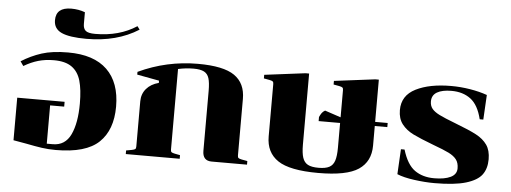

<svg xmlns="http://www.w3.org/2000/svg" viewBox="-52 -958 2962 1114"><g transform="rotate(5 1429.0 -400.5)"><path d="M303 12Q260 12 221.5 6.5Q183 1 128 -10Q68 -21 54 -23V-271H330V-243H248V-20H283Q355 -20 387 -87.5Q419 -155 419 -269Q419 -350 404 -401.5Q389 -453 351.5 -479.5Q314 -506 248 -506Q198 -506 156.5 -494Q115 -482 73 -457L55 -483Q110 -518 172 -538Q234 -558 326 -558Q476 -558 553 -483.5Q630 -409 630 -269Q630 -133 554 -60.5Q478 12 303 12Z M727 -726Q601 -646 424 -646Q325 -646 279 -667Q233 -688 233 -738Q233 -813 322 -813Q365 -813 402 -799V-731Q402 -704 416.5 -691.5Q431 -679 472 -679Q612 -679 713 -745Z M1157 -58V-407Q1157 -455 1149 -480.5Q1141 -506 1120 -517Q1099 -528 1059 -528Q1014 -528 969 -518V-49Q969 -38 973.5 -34Q978 -30 993 -27L1024 -21V0H710V-21L743 -27Q758 -30 762.5 -34Q767 -38 767 -49V-312Q767 -355 793 -385.5Q819 -416 865 -428V-441L736 -465V-481Q900 -558 1082 -558Q1231 -558 1295 -513.5Q1359 -469 1359 -378V-49Q1359 -38 1363.5 -34Q1368 -30 1383 -27L1416 -21V0H1210Q1157 0 1157 -58Z M1840 -352 1933 -321V-479Q1933 -490 1928.5 -494Q1924 -498 1909 -501L1876 -507V-528L2114 -558H2135V-312H2208V-288H2135V-174Q2135 -81 2066 -34.5Q1997 12 1831 12Q1665 12 1596 -34.5Q1527 -81 1527 -174V-479Q1527 -490 1522.5 -494Q1518 -498 1503 -501L1470 -507V-528L1708 -558H1729V-144Q1729 -95 1738 -68Q1747 -41 1768.5 -29.5Q1790 -18 1831 -18Q1871 -18 1893 -29.5Q1915 -41 1924 -68Q1933 -95 1933 -144V-288H1808V-312Q1815 -327 1821.5 -336Q1828 -345 1840 -352Z M2635 -85Q2635 -117 2620 -136.5Q2605 -156 2575 -171Q2545 -186 2482 -209Q2405 -238 2363.5 -258.5Q2322 -279 2297 -311Q2272 -343 2272 -393Q2272 -478 2351.5 -518Q2431 -558 2557 -558Q2612 -558 2667 -549Q2722 -540 2767 -524L2759 -380H2738Q2718 -462 2673 -496Q2628 -530 2561 -530Q2507 -530 2477 -512.5Q2447 -495 2447 -459Q2447 -433 2461 -416Q2475 -399 2505 -384Q2535 -369 2598 -345Q2682 -313 2723.5 -291Q2765 -269 2787.5 -237Q2810 -205 2810 -153Q2810 -99 2784 -63.5Q2758 -28 2691.5 -8Q2625 12 2508 12Q2454 12 2391 3.5Q2328 -5 2290 -21L2298 -167H2319Q2345 -81 2391 -48.5Q2437 -16 2504 -16Q2565 -16 2600 -33Q2635 -50 2635 -85Z"/></g></svg>

Font: Chonburi
Style: Regular
Weight: 400
Designer: Thanarat Vachiruckul and Stawix Ruecha
Foundry: Cadson Demak & Katatrad
Version: Version 1.000